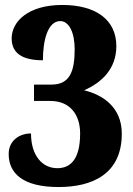

<svg xmlns="http://www.w3.org/2000/svg" viewBox="-20 -744 537 774"><path d="M216 10C353 10 471 -43 471 -205C471 -312 394 -362 319 -380C392 -412 449 -468 449 -558C449 -664 367 -724 231 -724C92 -724 27 -656 27 -589C27 -525 77 -501 153 -501C153 -580 172 -659 223 -659C257 -659 281 -615 281 -546C281 -461 264 -403 188 -403H117V-337H183C263 -337 303 -281 303 -206C303 -95 259 -66 211 -66C152 -66 105 -115 105 -206C59 -206 15 -178 15 -123C15 -47 70 10 216 10Z"/></svg>

Font: Noto Serif Khmer Condensed Black
Style: Regular
Weight: 900
Width: 3
Designer: Danh Hong and the Monotype Design Team
Foundry: Monotype Imaging Inc.
Version: Version 2.004